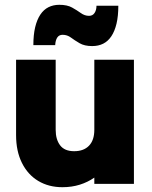

<svg xmlns="http://www.w3.org/2000/svg" viewBox="-20 -766 633 800"><path d="M538 -517Q538 -389 538 -258.5Q538 -128 538 0Q498 0 456 0Q414 0 373 0Q373 -7 373 -13Q373 -19 373 -26Q346 -7 312.5 3.5Q279 14 240 14Q183 14 139.5 -12Q96 -38 71.5 -87Q47 -136 47 -203Q47 -281 47 -360Q47 -439 47 -517Q88 -517 130 -517Q172 -517 212 -517Q212 -445 212 -371Q212 -297 212 -225Q212 -185 230.5 -160.5Q249 -136 289 -136Q329 -136 351 -159Q373 -182 373 -225Q373 -297 373 -371Q373 -445 373 -517Q414 -517 456 -517Q498 -517 538 -517ZM382 -742Q405 -742 428 -742Q451 -742 473 -742Q473 -699 465.5 -667.5Q458 -636 444 -615Q430 -594 410 -584Q390 -574 364 -574Q332 -574 311.5 -586Q291 -598 275.5 -609.5Q260 -621 241 -621Q226 -621 218.5 -609.5Q211 -598 210 -578Q188 -578 165 -578Q142 -578 119 -578Q119 -621 126.5 -652.5Q134 -684 148 -705Q162 -726 182 -736Q202 -746 227 -746Q260 -746 280.5 -734.5Q301 -723 317 -711.5Q333 -700 351 -700Q366 -700 374 -712Q382 -724 382 -742Z"/></svg>

Font: Tilt Warp
Style: Regular
Weight: 400
Designer: Andy Clymer
Foundry: Andy Clymer
Version: Version 1.000